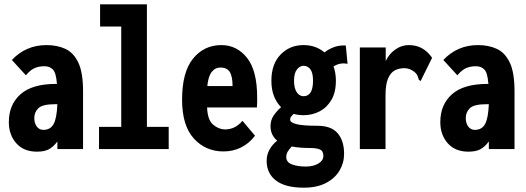

<svg xmlns="http://www.w3.org/2000/svg" viewBox="-20 -691 2440 890"><path d="M151 12Q90 12 55.5 -27Q21 -66 21 -125Q21 -206 75 -254Q129 -302 239 -302Q242 -302 244 -302Q240 -354 225 -369Q210 -384 186 -384Q161 -384 141 -375.5Q121 -367 100 -342L35 -413Q100 -482 196 -482Q245 -482 283 -464.5Q321 -447 343 -401Q365 -355 365 -268V0H246V-35Q227 -10 206.5 1Q186 12 151 12ZM139 -144Q139 -120 150.5 -104.5Q162 -89 181 -89Q213 -89 228 -115Q243 -141 246 -208Q239 -208 236 -208Q177 -208 158 -189.5Q139 -171 139 -144Z M439 0V-103H542V-568H444V-671H661V-103H762V0Z M1016 11Q933 11 878.5 -49Q824 -109 824 -229Q824 -357 875 -419.5Q926 -482 1006 -482Q1078 -482 1125 -423Q1172 -364 1172 -240Q1172 -229 1172 -216Q1172 -203 1171 -193H940Q942 -136 967 -114Q992 -92 1022 -91Q1046 -91 1066 -100.5Q1086 -110 1104 -131L1162 -62Q1135 -26 1097.5 -7.5Q1060 11 1016 11ZM941 -292H1058Q1058 -337 1045 -357.5Q1032 -378 1002 -378Q977 -378 961 -357Q945 -336 941 -292Z M1387 -157Q1363 -157 1341 -163Q1334 -156 1329.5 -150.5Q1325 -145 1325 -136Q1325 -123 1354.5 -115.5Q1384 -108 1451 -108Q1516 -108 1545.5 -73Q1575 -38 1575 22Q1575 64 1554 99.5Q1533 135 1491.5 157Q1450 179 1388 179Q1303 179 1259.5 146Q1216 113 1216 54Q1216 26 1229.5 2Q1243 -22 1265 -39Q1251 -50 1242.5 -67Q1234 -84 1234 -107Q1234 -134 1248.5 -155.5Q1263 -177 1283 -194Q1262 -215 1250 -245.5Q1238 -276 1238 -317Q1238 -394 1280.5 -438Q1323 -482 1387 -482Q1444 -482 1484 -448Q1504 -464 1529.5 -473Q1555 -482 1583 -480L1591 -395Q1573 -399 1556.5 -395.5Q1540 -392 1526 -383Q1537 -353 1537 -317Q1537 -263 1516 -227.5Q1495 -192 1461 -174.5Q1427 -157 1387 -157ZM1387 -245Q1431 -245 1431 -317Q1431 -353 1419 -369.5Q1407 -386 1387 -386Q1370 -386 1356.5 -369Q1343 -352 1343 -317Q1343 -282 1355.5 -263.5Q1368 -245 1387 -245ZM1307 37Q1307 61 1333 71Q1359 81 1397 81Q1433 81 1456 67Q1479 53 1479 32Q1479 9 1463 2Q1447 -5 1417 -5Q1396 -5 1374.5 -6.5Q1353 -8 1332 -12Q1322 -1 1314.5 10.5Q1307 22 1307 37Z M1648 -471H1768V-408Q1784 -442 1813 -462Q1842 -482 1874 -482Q1910 -482 1936.5 -467Q1963 -452 1983 -423L1934 -324L1931 -316L1922 -320Q1919 -327 1916.5 -336.5Q1914 -346 1902 -357Q1892 -365 1880 -370Q1868 -375 1854 -375Q1830 -375 1810.5 -365Q1791 -355 1779 -327.5Q1767 -300 1767 -248V0H1648Z M2151 12Q2090 12 2055.5 -27Q2021 -66 2021 -125Q2021 -206 2075 -254Q2129 -302 2239 -302Q2242 -302 2244 -302Q2240 -354 2225 -369Q2210 -384 2186 -384Q2161 -384 2141 -375.5Q2121 -367 2100 -342L2035 -413Q2100 -482 2196 -482Q2245 -482 2283 -464.5Q2321 -447 2343 -401Q2365 -355 2365 -268V0H2246V-35Q2227 -10 2206.5 1Q2186 12 2151 12ZM2139 -144Q2139 -120 2150.5 -104.5Q2162 -89 2181 -89Q2213 -89 2228 -115Q2243 -141 2246 -208Q2239 -208 2236 -208Q2177 -208 2158 -189.5Q2139 -171 2139 -144Z"/></svg>

Font: Inconsolata Condensed Black
Style: Regular
Weight: 900
Width: 3
Monospace: yes
Designer: Raph Levien, Cyreal, Brenton Simpson
Foundry: Raph Levien, Cyreal, Google
Version: Version 3.001; ttfautohint (v1.8.2.53-6de2)